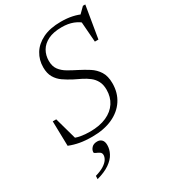

<svg xmlns="http://www.w3.org/2000/svg" viewBox="-229 -813 1026 1168"><g transform="rotate(-30 284.0 -229.0)"><path d="M520 -603Q487.5 -634 452.8 -647.2Q418 -660.5 373.5 -660.5Q314.5 -660.5 277 -641.8Q239.5 -623 221.5 -591.8Q203.5 -560.5 203.5 -521.5Q203.5 -483.5 221.5 -459.2Q239.5 -435 268.8 -418Q298 -401 332 -384Q365.5 -367 397.8 -346.5Q430 -326 450.5 -294Q471 -262 471 -211Q471 -144 438.2 -94.2Q405.5 -44.5 345.5 -17.2Q285.5 10 203.5 10Q154 10 116.8 3.2Q79.5 -3.5 44.5 -17.5L40.5 -191.5H65L114 -15.5L81.5 -50Q109 -34.5 140.5 -29Q172 -23.5 206.5 -23.5Q275 -23.5 322.8 -45Q370.5 -66.5 395.5 -105Q420.5 -143.5 420.5 -195Q420.5 -230.5 407.5 -255Q394.5 -279.5 372.8 -296.2Q351 -313 325.5 -325.8Q300 -338.5 275 -350.5Q242.5 -367.5 215 -386.5Q187.5 -405.5 171 -433.8Q154.5 -462 154.5 -504.5Q154.5 -556 180.2 -598.5Q206 -641 257.5 -666.5Q309 -692 386.5 -692Q429.5 -692 465.5 -684.2Q501.5 -676.5 533 -660.5L504 -662L551 -708.5H567.5L530 -483.5H505L493 -640.5ZM160 95.5Q160 79 173.5 64.2Q187 49.5 213 49.5Q232 49.5 244 61.8Q256 74 256 99Q256 128.5 241 157.2Q226 186 191.8 210Q157.5 234 101 249.5L102 227Q140 216 162.8 201.5Q185.5 187 195.8 171Q206 155 206 140Q206 125 194.5 117.8Q183 110.5 171.5 106Q160 101.5 160 95.5Z"/></g></svg>

Font: Newsreader Light
Style: Italic
Weight: 300
Italic angle: -17°
Designer: Hugues Gentile
Foundry: Production Type
Version: Version 1.003